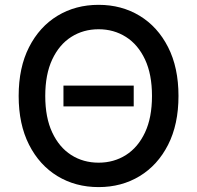

<svg xmlns="http://www.w3.org/2000/svg" viewBox="-20 -757 808 787"><path d="M528.1 -406.2V-321H240.1V-406.2ZM711.6 -363.6Q711.6 -247.2 669 -163.5Q626.4 -79.9 552.4 -35Q478.3 9.9 384.2 9.9Q289.8 9.9 215.7 -35Q141.7 -79.9 99.1 -163.7Q56.5 -247.5 56.5 -363.6Q56.5 -480.1 99.1 -563.7Q141.7 -647.4 215.7 -692.3Q289.8 -737.2 384.2 -737.2Q478.3 -737.2 552.4 -692.3Q626.4 -647.4 669 -563.7Q711.6 -480.1 711.6 -363.6ZM603 -363.6Q603 -452.4 574.4 -513.3Q545.8 -574.2 496.3 -605.6Q446.7 -637.1 384.2 -637.1Q321.4 -637.1 272 -605.6Q222.7 -574.2 194.1 -513.3Q165.5 -452.4 165.5 -363.6Q165.5 -274.9 194.1 -214Q222.7 -153.1 272 -121.6Q321.4 -90.2 384.2 -90.2Q446.7 -90.2 496.3 -121.6Q545.8 -153.1 574.4 -214Q603 -274.9 603 -363.6Z"/></svg>

Font: InterMG Medium
Style: Regular
Weight: 500
Designer: Rasmus Andersson
Foundry: rsms
Version: Version 3.019;December 26, 2023;FontCreator 15.0.0.2955 64-b